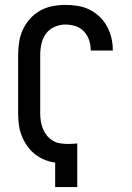

<svg xmlns="http://www.w3.org/2000/svg" viewBox="-20 -763 540 783"><path d="M205 0V-100Q182 -103 160.5 -112Q139 -121 121 -135.5Q103 -150 90 -169Q77 -188 68.5 -209.5Q60 -231 57 -254Q54 -277 54 -300V-539Q54 -565 58 -591.5Q62 -618 73.5 -642.5Q85 -667 103 -687Q121 -707 144.5 -720Q168 -733 194.5 -738Q221 -743 247 -743Q272 -743 297 -739Q322 -735 344.5 -724Q367 -713 385.5 -695.5Q404 -678 416 -656Q428 -634 434 -609.5Q440 -585 440 -560Q440 -559 440 -558.5Q440 -558 440 -557H350Q350 -557 350 -557.5Q350 -558 350 -558Q350 -579 343.5 -599Q337 -619 322.5 -634.5Q308 -650 288 -656.5Q268 -663 247 -663Q224 -663 202.5 -653.5Q181 -644 167.5 -625.5Q154 -607 149 -584.5Q144 -562 144 -539V-300Q144 -284 146.5 -268.5Q149 -253 155 -238Q161 -223 171 -210.5Q181 -198 195 -189.5Q209 -181 225 -178.5Q241 -176 257 -176Q266 -176 275.5 -176.5Q285 -177 295 -178V0Z"/></svg>

Font: Iosevka SS04 Medium
Style: Regular
Weight: 500
Monospace: yes
Designer: Belleve Invis
Foundry: Belleve Invis
Version: Version 19.0.0; ttfautohint (v1.8.4)